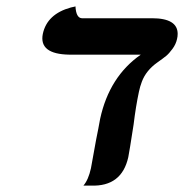

<svg xmlns="http://www.w3.org/2000/svg" viewBox="-20 -579 575 600"><path d="M414.1 -292Q404.3 -246.1 397.5 -189.9Q384.3 -104.5 380.9 -87.9Q360.4 4.4 264.6 1H240.7Q256.3 -17.1 264.2 -53.2Q266.6 -64 280.3 -142.1Q282.7 -153.8 287.1 -176.3Q291 -197.8 293 -208Q321.8 -339.8 419.9 -408.2H196.8Q101.1 -409.7 113.8 -473.1Q127 -535.2 201.7 -555.7Q215.8 -558.6 215.8 -559.1Q217.8 -522.9 235.8 -522H455.1Q535.2 -522 535.2 -473.1Q535.2 -464.8 533.2 -457Q529.8 -440.9 519 -426.3Q508.3 -411.6 499 -404.1Q489.7 -396.5 471.7 -383.8Q436.5 -358.9 423.3 -323.7Q417.5 -308.6 414.1 -292Z"/></svg>

Font: Linux Libertine Slanted O
Style: Bold Slanted
Weight: 700
Designer: Philipp H. Poll
Foundry: Philipp H. Poll
Version: Version 5.0.0